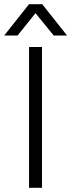

<svg xmlns="http://www.w3.org/2000/svg" viewBox="-54 -899 341 919"><path d="M147 0H85V-674H147ZM30 -729H-34L85 -879H148L267 -729H203L116 -836Z"/></svg>

Font: Hind Siliguri Light
Style: Regular
Weight: 300
Designer: Jyotish Sonowal
Foundry: Indian Type Foundry
Version: Version 1.001;PS 1.0;hotconv 1.0.86;makeotf.lib2.5.63406; tt